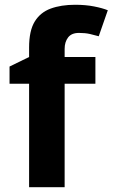

<svg xmlns="http://www.w3.org/2000/svg" viewBox="-20 -785 472 805"><path d="M380 -434H251V0H102V-434H20V-506L102 -546V-586Q102 -656 125.5 -694.5Q149 -733 192.5 -749Q236 -765 295 -765Q339 -765 374.5 -758Q410 -751 432 -742L394 -633Q377 -638 357 -642.5Q337 -647 311 -647Q280 -647 265.5 -628Q251 -609 251 -580V-546H380Z"/></svg>

Font: Noto Sans Medefaidrin
Style: Bold
Weight: 700
Designer: Dalton Maag Ltd
Foundry: Dalton Maag Ltd
Version: Version 1.002; ttfautohint (v1.8.4.7-5d5b)